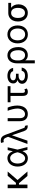

<svg xmlns="http://www.w3.org/2000/svg" viewBox="2138 -2915 980 5296"><g transform="rotate(-90 2628.0 -267.0)"><path d="M183.2 -317.5H232.2L426.8 -545.5H544.7L310.4 -273.1L545.5 0H421.9L221.9 -233.7H183.2V0H85.2V-545.5H183.2Z M907.7 11.4Q856.5 11 814.8 -10.3Q773.1 -31.6 743.4 -69.2Q713.8 -106.9 697.8 -158.7Q681.8 -210.6 681.8 -272.7Q681.8 -334.2 698.9 -385.7Q715.9 -437.1 746.6 -474.3Q777.3 -511.4 820 -532Q862.6 -552.6 913.4 -552.6Q950.6 -552.6 980.1 -541.5Q1009.6 -530.5 1032.7 -510.8Q1055.8 -491.1 1073.2 -463.6Q1090.6 -436.1 1103.7 -403.4H1104L1134.9 -545.5H1213.1L1149.5 -272.7L1220.2 0H1142L1108.7 -137.8H1108Q1094.1 -104.8 1075.3 -77.2Q1056.5 -49.7 1031.8 -29.8Q1007.1 -9.9 976.2 0.9Q945.3 11.7 907.7 11.4ZM1075.3 -274.1Q1071.7 -291.5 1065.9 -313.2Q1060 -334.9 1051 -357.4Q1041.9 -380 1029.5 -401.5Q1017 -422.9 1000.2 -439.8Q983.3 -456.7 961.8 -467Q940.3 -477.3 913.4 -477.3Q881 -477.3 853.9 -462Q826.7 -446.7 807 -419.6Q787.3 -392.4 776.5 -354.6Q765.6 -316.8 765.6 -271.3Q765.6 -226.9 775.9 -188.9Q786.2 -150.9 804.9 -123.2Q823.5 -95.5 849.6 -79.7Q875.7 -63.9 907.7 -63.9Q933.9 -63.9 955.6 -74.4Q977.3 -84.9 994.5 -101.9Q1011.7 -119 1025 -140.8Q1038.4 -162.6 1048.3 -185.7Q1058.2 -208.8 1064.8 -231.2Q1071.4 -253.6 1075.3 -271.3L1075.6 -272.7Z M1661.9 -90.9 1547.2 -419H1541.2L1396.3 0H1305.4L1502.1 -533.7L1484.4 -579.5Q1475.9 -601.2 1467.2 -616.3Q1458.5 -631.4 1448.2 -641Q1437.9 -650.6 1425.8 -655Q1413.7 -659.4 1398.4 -659.4Q1380.3 -659.4 1355.1 -653.4L1333.8 -727.3Q1340.2 -730.1 1356.9 -733.7Q1373.6 -737.2 1394.9 -737.2Q1453.8 -737.2 1492.9 -706.9Q1532 -676.5 1555.4 -613.6L1741.5 -110.8Q1744 -104 1747 -96.6Q1750 -89.1 1754.6 -83.3Q1759.2 -77.4 1766.3 -73.5Q1773.4 -69.6 1784.1 -69.6Q1788.4 -69.6 1794.6 -70.3Q1800.8 -71 1804 -71L1822.4 2.8Q1812.9 5 1803.6 6.2Q1794.4 7.5 1785.9 7.5Q1761.4 7.5 1741.8 0.5Q1722.3 -6.4 1707 -19.4Q1691.8 -32.3 1680.8 -50.4Q1669.7 -68.5 1661.9 -90.9Z M2017 -545.5V-210.2Q2017 -170.5 2026.5 -142.9Q2035.9 -115.4 2051.3 -98.5Q2066.8 -81.7 2086.6 -74.2Q2106.5 -66.8 2127.8 -66.8Q2161.9 -66.8 2190.3 -83.1Q2218.8 -99.4 2239.3 -127.7Q2259.9 -155.9 2271.3 -194.4Q2282.7 -233 2282.7 -277Q2282.3 -307.5 2277 -341.8Q2271.7 -376.1 2263.1 -411.2Q2254.6 -446.4 2243.6 -480.8Q2232.6 -515.3 2220.2 -545.5H2308.2Q2319.6 -523.1 2329.7 -491.7Q2339.8 -460.2 2347.8 -424.5Q2355.8 -388.8 2360.4 -350.9Q2365.1 -312.9 2365.1 -277Q2365.1 -239.7 2359.2 -204Q2353.3 -168.3 2340.9 -136.4Q2328.5 -104.4 2309.7 -77.6Q2290.8 -50.8 2264.7 -31.2Q2238.6 -11.7 2205.3 -0.9Q2171.9 9.9 2130.7 9.9Q2087 9.9 2050.8 -3.2Q2014.6 -16.3 1988.5 -43.5Q1962.4 -70.7 1947.8 -112.4Q1933.2 -154.1 1933.2 -211.6V-545.5Z M2899.1 -467.3H2714.5V-132.1Q2714.5 -108.7 2719.8 -96.1Q2725.1 -83.5 2733.1 -77.6Q2741.1 -71.7 2750.5 -70.7Q2759.9 -69.6 2768.5 -69.6Q2781.2 -69.6 2793.1 -74.8Q2805 -79.9 2812.5 -85.2L2835.2 -18.5Q2823.2 -9.6 2811.4 -3.9Q2799.7 1.8 2788.5 4.8Q2777.3 7.8 2766 8.9Q2754.6 9.9 2742.9 9.9Q2715.2 9.9 2694.2 1.8Q2673.3 -6.4 2659.1 -24Q2644.9 -41.5 2637.8 -69.2Q2630.7 -96.9 2630.7 -136.4V-467.3H2456V-545.5H2899.1Z M3177.6 -244.3Q3148.8 -244.3 3125.7 -237.2Q3102.6 -230.1 3086.3 -217.5Q3070 -204.9 3061.3 -188Q3052.6 -171.2 3052.6 -152Q3052.6 -132.8 3062.3 -117.2Q3072.1 -101.6 3089.8 -90.4Q3107.6 -79.2 3132.8 -73Q3158 -66.8 3188.9 -66.8Q3248.6 -66.8 3280.9 -89.5Q3313.2 -112.2 3323.9 -159.1H3411.9Q3407.3 -120.7 3389.4 -89.5Q3371.4 -58.2 3342.2 -36Q3312.9 -13.8 3273.1 -2Q3233.3 9.9 3184.7 9.9Q3137.1 9.9 3096.8 -1.4Q3056.5 -12.8 3027 -33.6Q2997.5 -54.3 2981 -83.3Q2964.5 -112.2 2964.5 -147.7Q2964.5 -164.4 2969.1 -182.7Q2973.7 -201 2985.6 -218Q2997.5 -235.1 3018.5 -249.5Q3039.4 -263.8 3071.7 -272.7Q3041.5 -281.2 3022.5 -294.7Q3003.6 -308.2 2992.9 -324.2Q2982.2 -340.2 2978.3 -357.8Q2974.4 -375.4 2974.4 -392Q2974.4 -430 2989.5 -459.7Q3004.6 -489.3 3032.1 -510.1Q3059.7 -530.9 3098.2 -541.7Q3136.7 -552.6 3183.2 -552.6Q3229.8 -552.6 3267.9 -541.7Q3306.1 -530.9 3334.2 -510.7Q3362.2 -490.4 3379.4 -461.1Q3396.7 -431.8 3402 -394.9H3313.9Q3309.7 -413.4 3298.8 -428.6Q3288 -443.9 3271.5 -454.7Q3255 -465.6 3232.8 -471.4Q3210.6 -477.3 3183.2 -477.3Q3155.2 -477.3 3132.3 -471.1Q3109.4 -464.8 3093.2 -453.7Q3077.1 -442.5 3068.4 -426.7Q3059.7 -410.9 3059.7 -392Q3059.7 -358 3089 -337.4Q3118.3 -316.8 3177.6 -316.8H3242.9V-244.3Z M3528.4 -279.8Q3528.4 -348.7 3545.3 -399.9Q3562.1 -451 3591.6 -484.9Q3621.1 -518.8 3661.4 -535.7Q3701.7 -552.6 3748.6 -552.6Q3802.6 -552.6 3845 -531.2Q3887.4 -509.9 3916.7 -471.1Q3946 -432.2 3961.6 -377.1Q3977.3 -322.1 3977.3 -254.3V-244.3Q3977.3 -188.9 3961.8 -142.2Q3946.4 -95.5 3917.6 -61.8Q3888.8 -28.1 3847.8 -9.1Q3806.8 9.9 3755.7 9.9Q3706.3 9.9 3671.2 -7.8Q3636 -25.6 3610.8 -57.9L3612.2 203.1H3528.4ZM3609.7 -228.7Q3610.8 -211.6 3614.5 -193Q3618.3 -174.4 3625.5 -156.1Q3632.8 -137.8 3643.8 -121.4Q3654.8 -105.1 3670.3 -92.5Q3685.7 -79.9 3705.8 -72.6Q3725.9 -65.3 3751.4 -65.3Q3787.3 -65.3 3813.4 -79.7Q3839.5 -94.1 3856.7 -118.6Q3873.9 -143.1 3882.3 -175.6Q3890.6 -208.1 3890.6 -244.3V-254.3Q3890.6 -301.1 3882.3 -341.4Q3873.9 -381.7 3856.4 -411.2Q3838.8 -440.7 3812.1 -457.6Q3785.5 -474.4 3748.6 -474.4Q3723.7 -474.4 3703.7 -466.6Q3683.6 -458.8 3668.1 -445Q3652.7 -431.1 3641.5 -412.5Q3630.3 -393.8 3623 -372.3Q3615.8 -350.9 3612.6 -327.6Q3609.4 -304.3 3609.4 -281.2Z M4326.7 11.4Q4271.3 11.4 4225.9 -8.9Q4180.4 -29.1 4147.9 -65.9Q4115.4 -102.6 4097.5 -154.7Q4079.5 -206.7 4079.5 -269.9Q4079.5 -333.8 4097.5 -386Q4115.4 -438.2 4147.9 -475.1Q4180.4 -512.1 4225.9 -532.3Q4271.3 -552.6 4326.7 -552.6Q4382.1 -552.6 4427.7 -532.3Q4473.4 -512.1 4505.9 -475.1Q4538.4 -438.2 4556.1 -386Q4573.9 -333.8 4573.9 -269.9Q4573.9 -206.7 4556.1 -154.7Q4538.4 -102.6 4505.9 -65.9Q4473.4 -29.1 4427.7 -8.9Q4382.1 11.4 4326.7 11.4ZM4326.7 -63.9Q4369 -63.9 4399.7 -80.8Q4430.4 -97.7 4450.5 -125.9Q4470.5 -154.1 4480.3 -191.6Q4490.1 -229 4490.1 -269.9Q4490.1 -311.1 4480.3 -348.5Q4470.5 -386 4450.5 -414.6Q4430.4 -443.2 4399.7 -460.2Q4369 -477.3 4326.7 -477.3Q4284.8 -477.3 4253.9 -460.2Q4223 -443.2 4202.9 -414.6Q4182.9 -386 4173.1 -348.5Q4163.4 -311.1 4163.4 -269.9Q4163.4 -229 4173.1 -191.6Q4182.9 -154.1 4202.9 -125.9Q4223 -97.7 4253.9 -80.8Q4284.8 -63.9 4326.7 -63.9Z M4683.2 -269.9Q4683.2 -306.5 4690.5 -339.8Q4697.8 -373.2 4711.6 -402Q4725.5 -430.8 4745.7 -454Q4766 -477.3 4792.3 -493.8Q4818.5 -510.3 4850.3 -519.4Q4882.1 -528.4 4919 -528.4H5197.4V-450.3H5061.1Q5106.5 -418 5131.4 -366.5Q5156.2 -315 5156.2 -248.6V-238.6Q5156.2 -206.7 5149.1 -175.8Q5142 -144.9 5128.2 -117.4Q5114.3 -89.8 5094.3 -66.4Q5074.2 -43 5047.9 -26.1Q5021.7 -9.2 4989.7 0.4Q4957.7 9.9 4920.5 9.9Q4864.7 9.9 4820.5 -10.7Q4776.3 -31.2 4745.9 -67.3Q4715.6 -103.3 4699.4 -152.5Q4683.2 -201.7 4683.2 -258.5ZM4781.2 -258.5Q4781.2 -220.2 4789.2 -185.7Q4797.2 -151.3 4814.1 -125.2Q4831 -99.1 4857.4 -83.6Q4883.9 -68.2 4920.5 -68.2Q4956.7 -68.2 4982.8 -83.6Q5008.9 -99.1 5025.6 -125.2Q5042.3 -151.3 5050.2 -185.7Q5058.2 -220.2 5058.2 -258.5V-269.9Q5058.2 -306.1 5050.2 -338.8Q5042.3 -371.4 5025.4 -396.3Q5008.5 -421.2 4982.2 -435.7Q4956 -450.3 4919 -450.3Q4882.8 -450.3 4856.7 -435.7Q4830.6 -421.2 4813.9 -396.3Q4797.2 -371.4 4789.2 -338.8Q4781.2 -306.1 4781.2 -269.9Z"/></g></svg>

Font: Interop
Style: Regular
Weight: 400
Designer: Rasmus Andersson, Google, Jang Haemin
Foundry: jhaemin
Version: Version 1.008